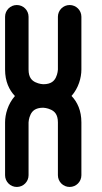

<svg xmlns="http://www.w3.org/2000/svg" viewBox="-20 -737 404 757"><path d="M150.4 -312.3C150.6 -312.3 166.7 -311.7 181.8 -304.1C194.1 -298 208.3 -286.7 208.3 -254.4V-46.2C208.3 -20.6 229 0.1 254.6 0.1C280.2 0.1 300.9 -20.6 300.9 -46.2V-254.4C300.9 -300.9 285 -334.9 262 -358.7C289.5 -389.7 300.9 -430.4 300.9 -462.7V-670.9C300.9 -696.5 280.2 -717.2 254.6 -717.2C229 -717.2 208.3 -696.5 208.3 -670.9V-462.8C208.3 -462.6 207.7 -446.4 200.2 -431.4C194.1 -419.1 182.8 -404.9 150.5 -404.9C150.3 -404.9 134.1 -405.5 119.1 -413C106.8 -419.1 92.6 -430.4 92.6 -462.7V-670.9C92.6 -696.5 71.9 -717.2 46.3 -717.2C20.7 -717.2 0 -696.5 0 -670.9V-462.7C0 -416.2 16 -382.2 38.9 -358.4C11.4 -327.4 0 -286.7 0 -254.4V-46.2C0 -20.6 20.7 0.1 46.3 0.1C71.9 0.1 92.6 -20.6 92.6 -46.2V-254.4C92.6 -254.6 93.2 -270.8 100.7 -285.8C106.8 -298.1 118.1 -312.3 150.4 -312.3Z"/></svg>

Font: Cactron
Style: Regular
Weight: 400
Version: Version 1.0